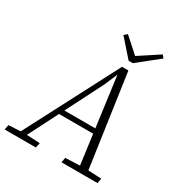

<svg xmlns="http://www.w3.org/2000/svg" viewBox="-220 -1006 1087 1149"><g transform="rotate(30 324.0 -431.5)"><path d="M-23 0 -16 -34 81 -39H97L200 -34L193 0ZM46 0 398 -676H442L539 0H481L397 -627H400L359 -531L89 0ZM198 -243 204 -277H476L475 -243ZM370 0 376 -34 493 -39H518L625 -34L619 0ZM331 -863 445 -761H418L572 -862L588 -843L443 -727H414L310 -845Z"/></g></svg>

Font: Source Serif 4 Light
Style: Italic
Weight: 300
Italic angle: -12°
Designer: Frank Grießhammer
Foundry: Adobe Systems Incorporated
Version: Version 4.004;hotconv 1.0.116;makeotfexe 2.5.65601